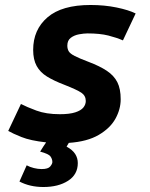

<svg xmlns="http://www.w3.org/2000/svg" viewBox="-20 -560 600 770"><path d="M154 190Q127 190 103 184.5Q79 179 58 168L87 103Q100 110 116 114Q132 118 147 118Q173 118 181.5 107.5Q190 97 190 90Q190 78 182.5 67.5Q175 57 141 48Q148 37 153.5 28Q159 19 165 11Q102 4 66 -10.5Q30 -25 13 -35L64 -143Q87 -131 126 -116.5Q165 -102 220 -102Q259 -102 282 -109.5Q305 -117 314.5 -129Q324 -141 324 -155Q324 -176 306.5 -188Q289 -200 238 -220Q196 -236 168.5 -253Q141 -270 127 -295.5Q113 -321 113 -360Q113 -441 170.5 -490.5Q228 -540 343 -540Q399 -540 447.5 -530Q496 -520 524 -506L473 -398Q448 -409 414.5 -417.5Q381 -426 331 -426Q317 -426 297.5 -422.5Q278 -419 264 -408.5Q250 -398 250 -377Q250 -364 255.5 -354.5Q261 -345 279.5 -335.5Q298 -326 335 -312Q380 -295 408.5 -276Q437 -257 450.5 -230.5Q464 -204 464 -162Q464 -122 443 -84Q422 -46 376 -19Q330 8 256 13L247 28Q271 41 281.5 57.5Q292 74 292 94Q292 140 253 165Q214 190 154 190Z"/></svg>

Font: Ubuntu Sans Mono
Style: Bold Italic
Weight: 700
Italic angle: -13.5°
Monospace: yes
Designer: Dalton Maag Ltd
Foundry: Dalton Maag Ltd
Version: Version 1.006